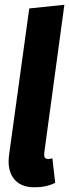

<svg xmlns="http://www.w3.org/2000/svg" viewBox="-20 -778 293 814"><path d="M252.9 -757.8 168 -132.8Q166 -117.2 169.7 -110.6Q173.3 -104 184.1 -104Q193.4 -104 202.1 -106.9L213.9 -2.9Q176.8 16.1 127 16.1Q65.9 16.1 37.6 -21.7Q9.3 -59.6 19 -125L104 -742.2Z"/></svg>

Font: Fira Sans Compressed
Style: Bold Italic
Weight: 700
Width: 3
Italic angle: -8°
Designer: Carrois Corporate & Edenspiekermann AG
Foundry: Carrois Corporate GbR & Edenspiekermann AG
Version: Version 4.203;PS 004.203;hotconv 1.0.88;makeotf.lib2.5.64775